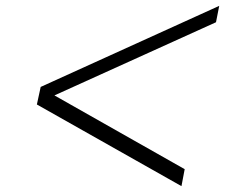

<svg xmlns="http://www.w3.org/2000/svg" viewBox="-20 -662 783 656"><path d="M718 -586 166 -336 611 -84 600 -26 106 -305 119 -365 729 -642Z"/></svg>

Font: Decalotype Light Italic
Style: Regular
Weight: 300
Italic angle: -12°
Designer: Alfredo Marco Pradil
Foundry: Alfredo Marco Pradil
Version: Version 1.0